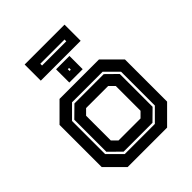

<svg xmlns="http://www.w3.org/2000/svg" viewBox="-224 -945 1076 1076"><g transform="rotate(-45 314.0 -407.0)"><path d="M158 0 55 -103V-437L158 -540H470.5L573.5 -437V-103L470.5 0ZM198 -63H436.5L509.5 -136V-404L436.5 -477H194L120 -403V-141ZM203 -77 134 -145V-399L199 -463H431.5L495.5 -400V-140L431.5 -77ZM227 -141.5H401.5L432 -172V-368L401.5 -398.5H227L196.5 -368V-172ZM261.5 -566V-671H367.5V-566ZM308.5 -611H318.5V-625H308.5ZM156 -686.5V-814.5H472V-686.5ZM221 -741.5H413V-755.5H221Z"/></g></svg>

Font: Tourney
Style: Bold
Weight: 700
Designer: Tyler Finck
Foundry: Etcetera Type Co
Version: Version 1.015